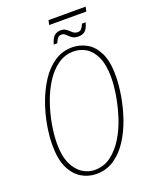

<svg xmlns="http://www.w3.org/2000/svg" viewBox="-168 -1007 874 1108"><g transform="rotate(-20 268.5 -453.5)"><path d="M265 -890 271 -918H499L493 -890ZM403 -770Q377 -770 362.5 -781Q348 -792 337.5 -803Q327 -814 313 -814Q300 -814 291.5 -807Q283 -800 273 -775H251Q263 -817 280 -828Q297 -839 316 -839Q338 -839 351.5 -828Q365 -817 377 -806Q389 -795 406 -795Q420 -795 428 -803Q436 -811 446 -833H468Q458 -795 442 -782.5Q426 -770 403 -770ZM229 11Q179 11 137 -14.5Q95 -40 70 -93Q45 -146 45 -230Q45 -289 57 -356Q69 -423 93 -488Q117 -553 152.5 -606.5Q188 -660 236 -692Q284 -724 344 -724Q391 -724 432.5 -701Q474 -678 500 -626Q526 -574 526 -486Q526 -431 515 -364.5Q504 -298 481.5 -232Q459 -166 424 -111Q389 -56 340.5 -22.5Q292 11 229 11ZM228 -14Q284 -14 327.5 -46.5Q371 -79 403.5 -131.5Q436 -184 456.5 -247.5Q477 -311 487.5 -373.5Q498 -436 498 -486Q498 -562 476.5 -609Q455 -656 420 -677.5Q385 -699 344 -699Q290 -699 246.5 -668Q203 -637 170.5 -585.5Q138 -534 116.5 -472Q95 -410 84 -346.5Q73 -283 73 -230Q73 -155 95 -107.5Q117 -60 152.5 -37Q188 -14 228 -14Z"/></g></svg>

Font: Noto Serif ExtraCondensed Thin
Style: Italic
Weight: 100
Width: 2
Italic angle: -12°
Designer: Monotype Design Team
Foundry: Monotype Imaging Inc.
Version: Version 2.013